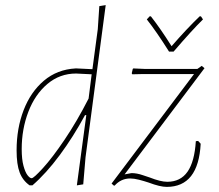

<svg xmlns="http://www.w3.org/2000/svg" viewBox="-20 -722 856 752"><path d="M394 -702 315 -106 306 0 281 4 318 -271H313Q267 -186 214 -114.5Q161 -43 107 4H96Q69 -15 57 -46.5Q45 -78 45 -133Q45 -219 72.5 -290.5Q100 -362 152 -406Q204 -450 276 -454H280L342 -451L363 -608L369 -698ZM327 -336 339 -431 278 -434Q214 -434 165.5 -393Q117 -352 91 -284Q65 -216 65 -138Q65 -98 72 -72.5Q79 -47 88 -35.5Q97 -24 104 -24Q112 -24 148.5 -64Q185 -104 233 -175Q281 -246 327 -336ZM781 -455 468 -39 495 -44Q516 -44 539 -36Q562 -28 566 -27Q609 -10 635 -10Q687 -10 714.5 -49.5Q742 -89 747 -169L756 -170L766 -159Q757 10 633 10Q607 10 562 -7Q544 -13 524.5 -18Q505 -23 490 -23Q454 -23 429 5H426L417 -3L740 -432H540L498 -431L496 -435L500 -452L502 -454L548 -452H753L770 -464ZM775 -646Q733 -605 660 -520H642Q593 -598 555 -646L566 -658H571Q610 -608 652 -541Q711 -609 762 -658H767Z"/></svg>

Font: Luna Sans Thin
Style: Italic
Weight: 250
Italic angle: -7°
Designer: Juan Pablo del Peral
Foundry: Huerta Tipografica
Version: Version 2.001; ttfautohint (v1.5)